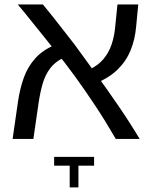

<svg xmlns="http://www.w3.org/2000/svg" viewBox="-20 -613 672 847"><path d="M490.8 0Q447.4 -75.4 401.4 -144.9Q355.4 -214.5 309.8 -277.4Q264.1 -340.2 220 -393.5Q194.9 -425.1 171.1 -454.5Q147.4 -483.9 126.5 -509.9Q105.6 -536 88.4 -557.2Q71.2 -578.4 58.2 -593.4H169.2Q188 -571.2 209.1 -544.2Q230.1 -517.2 255.2 -485.6Q280.4 -453.9 309.5 -415.9Q352.5 -357.1 401.8 -288.9Q451.1 -220.8 501.2 -147.8Q551.4 -74.8 596.2 0ZM35.6 0 59.6 -166.1Q68.2 -224.4 85.8 -272.4Q103.4 -320.5 137.2 -357.4Q171 -394.4 227.5 -417L258.1 -357.1Q222.1 -339.5 200.9 -311Q179.6 -282.5 168.7 -245.4Q157.8 -208.4 150.9 -163.1L127.2 0ZM404.2 -246.1 374 -306Q412.2 -324 435.9 -351.9Q459.6 -379.8 472.3 -417Q485 -454.2 488.6 -498.8L498.2 -593.4H589.9L580.6 -495.8Q575.6 -437.9 555.7 -389.9Q535.8 -342 498.4 -305.9Q461.1 -269.8 404.2 -246.1ZM287.5 213.8V117.9H218.8V79H395.1V117.9H326V213.8Z"/></svg>

Font: Noto Sans Hebrew Light
Style: Regular
Weight: 100
Version: Version 3.000